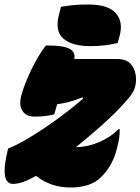

<svg xmlns="http://www.w3.org/2000/svg" viewBox="-39 -812 624 853"><path d="M165 -610H171Q242 -610 269.5 -595.5Q297 -581 291 -550H480Q521 -550 540 -529.5Q559 -509 563.5 -481Q568 -453 562 -430L560 -422Q556 -405 532 -375.5Q508 -346 471 -309.5Q434 -273 389 -234Q344 -195 298 -158Q350 -159 401 -180.5Q452 -202 487 -238H493Q493 -219 490.5 -199.5Q488 -180 480 -151Q472 -117 455 -85Q438 -53 413 -28Q388 -2 353 9.5Q318 21 275 21Q229 21 190.5 7.5Q152 -6 121 -31Q84 -10 60.5 -2.5Q37 5 18 5Q2 5 -8 -8Q-18 -21 -18.5 -52.5Q-19 -84 -6 -139L-3 -152Q28 -164 71 -188.5Q114 -213 160.5 -244.5Q207 -276 251 -309.5Q295 -343 329 -373V-380Q266 -355 215 -349Q208 -327 202 -304Q182 -299 162 -296.5Q142 -294 114 -294Q77 -294 60.5 -320Q44 -346 56 -389Q66 -425 83 -465Q100 -505 121.5 -543.5Q143 -582 165 -610ZM232 -782Q262 -787 289 -789.5Q316 -792 353 -792Q441 -792 475 -754Q509 -716 493 -655L484 -621Q455 -614 425 -610.5Q395 -607 363 -607Q281 -607 242.5 -640.5Q204 -674 223 -747Z"/></svg>

Font: Recursive Sn Csl St XBk
Style: Italic
Weight: 1000
Italic angle: -15°
Version: Version 1.085;hotconv 1.1.0;makeotfexe 2.6.0; ttfautohint (v